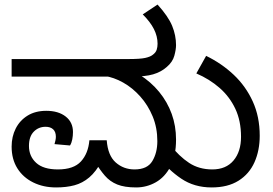

<svg xmlns="http://www.w3.org/2000/svg" viewBox="-20 -810 1196 842"><path d="M226 12Q170 12 125.5 -10Q81 -32 56 -72Q31 -112 31 -167Q31 -211 49 -246.5Q67 -282 101 -303Q135 -324 183 -324Q236 -324 268 -299Q300 -274 300 -231Q300 -215 297 -199Q294 -183 287 -172L219 -178Q221 -184 223 -193.5Q225 -203 225 -210Q225 -232 213 -243Q201 -254 180 -254Q149 -254 128 -232.5Q107 -211 107 -170Q107 -125 138.5 -96Q170 -67 234 -67Q303 -67 335 -102Q367 -137 372 -195H448Q453 -128 487.5 -97.5Q522 -67 570 -67Q626 -67 648 -103.5Q670 -140 670 -191Q670 -250 649.5 -299.5Q629 -349 595 -387Q561 -425 520 -448Q479 -471 438 -477L591 -483Q642 -451 678 -407Q714 -363 733 -310.5Q752 -258 752 -198Q752 -126 727.5 -79.5Q703 -33 663 -10.5Q623 12 577 12Q526 12 494 -1Q462 -14 440 -39.5Q418 -65 396 -101L427 -105Q401 -57 371.5 -32Q342 -7 306.5 2.5Q271 12 226 12ZM31 -474V-551H541Q595 -551 617 -556Q639 -561 649 -569Q663 -579 667 -591.5Q671 -604 671 -618Q671 -651 655 -682.5Q639 -714 606 -747L671 -790Q718 -738 735 -696.5Q752 -655 752 -612Q752 -593 744.5 -565.5Q737 -538 711 -516Q686 -494 651.5 -484Q617 -474 559 -474ZM908 12Q832 12 775 -26.5Q718 -65 673 -123L724 -177Q766 -124 809.5 -95.5Q853 -67 911 -67Q971 -67 1004 -106Q1037 -145 1037 -210Q1037 -280 1012 -333Q987 -386 943 -424.5Q899 -463 841 -488L884 -565Q952 -532 1005 -482Q1058 -432 1088.5 -365Q1119 -298 1119 -215Q1119 -150 1096 -98.5Q1073 -47 1026 -17.5Q979 12 908 12Z"/></svg>

Font: lkannada85
Style: Book
Weight: 400
Designer: Jelle Bosma - Monotype Design Team
Foundry: Monotype Imaging Inc.
Version: Version 2.003